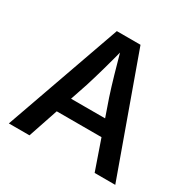

<svg xmlns="http://www.w3.org/2000/svg" viewBox="-161 -886 1039 1043"><g transform="rotate(30 358.0 -364.0)"><path d="M24.4 0 281.7 -727.5H430.2L691.9 0H562.5L425.8 -394Q408.2 -447.3 388.2 -516.8Q368.2 -586.4 342.3 -680.2H366.7Q342.3 -585.4 322.5 -515.1Q302.7 -444.8 286.6 -394L153.8 0ZM168 -187V-285.2H548.3V-187Z"/></g></svg>

Font: Inter
Style: 540
Weight: 540
Designer: Rasmus Andersson
Foundry: rsms
Version: Version 4.001;git-66647c0bb